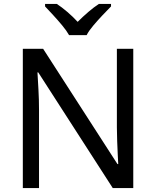

<svg xmlns="http://www.w3.org/2000/svg" viewBox="-20 -1057 800 984"><path d="M663 -93H558L176 -686H172Q174 -651 177 -599Q180 -547 180 -492V-93H97V-807H201L582 -216H586Q585 -232 583.5 -264Q582 -296 580.5 -334Q579 -372 579 -404V-807H663ZM334 -877Q321 -900 299 -926.5Q277 -953 253 -979Q229 -1005 211 -1024V-1037H271Q297 -1020 325 -996Q353 -972 378 -945Q405 -972 433 -996Q461 -1020 487 -1037H549V-1024Q530 -1005 505.5 -979Q481 -953 458.5 -926.5Q436 -900 424 -877Z"/></svg>

Font: Noto Sans Telugu UI
Style: Regular
Weight: 400
Designer: Jelle Bosma - Monotype Design Team
Foundry: Monotype Imaging Inc.
Version: Version 2.005; ttfautohint (v1.8.4.7-5d5b)